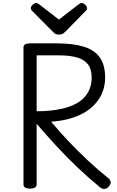

<svg xmlns="http://www.w3.org/2000/svg" viewBox="-20 -1247 785 1284"><path d="M181 14Q159 14 148 7Q137 0 137 -14V-930Q137 -944 148.5 -950.5Q160 -957 182 -957H359Q470 -957 541.5 -934.5Q613 -912 648 -862Q683 -812 683 -728Q683 -686 671.5 -648.5Q660 -611 638 -579.5Q616 -548 585 -522.5Q554 -497 514 -478.5Q474 -460 426 -448.5Q378 -437 322 -433Q378 -366 439.5 -301Q501 -236 567.5 -174Q634 -112 706 -54Q717 -46 720 -30.5Q723 -15 704 4Q691 16 677 16.5Q663 17 648 5Q570 -59 496 -129.5Q422 -200 354.5 -273.5Q287 -347 225 -419V-14Q225 0 214 7Q203 14 181 14ZM225 -503Q275 -503 318.5 -507.5Q362 -512 399.5 -521Q437 -530 467 -543Q497 -556 520.5 -574.5Q544 -593 560 -616Q576 -639 584.5 -667Q593 -695 593 -728Q593 -783 569 -815.5Q545 -848 496 -862.5Q447 -877 372 -877H225ZM527 -1227Q537 -1227 549.5 -1215.5Q562 -1204 562 -1193Q562 -1191 561.5 -1187Q561 -1183 556 -1177L418 -1036Q411 -1030 402.5 -1023Q394 -1016 374 -1016Q355 -1016 346.5 -1023Q338 -1030 332 -1036L192 -1177Q187 -1183 186.5 -1187Q186 -1191 186 -1193Q186 -1204 199 -1215.5Q212 -1227 221 -1227Q228 -1227 233.5 -1223.5Q239 -1220 246 -1215L374 -1116L502 -1215Q510 -1220 515 -1223.5Q520 -1227 527 -1227Z"/></svg>

Font: Playwrite IT Trad
Style: Regular
Weight: 400
Designer: Veronika Burian, José Scaglione
Foundry: TypeTogether
Version: Version 1.002